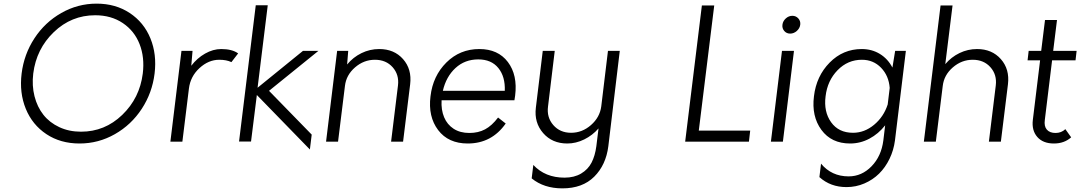

<svg xmlns="http://www.w3.org/2000/svg" viewBox="-20 -780 5947 1057"><path d="M418 10Q313 10 235.5 -41.5Q158 -93 122 -181Q86 -269 99 -375Q112 -481 169.5 -569Q227 -657 317.5 -708.5Q408 -760 512 -760Q616 -760 694 -708.5Q772 -657 808 -569Q844 -481 831 -375Q818 -269 760.5 -181Q703 -93 612.5 -41.5Q522 10 418 10ZM426 -55Q557 -55 653 -147.5Q749 -240 766 -375Q777 -464 748.5 -537Q720 -610 656 -653Q592 -696 504 -696Q373 -696 276.5 -603.5Q180 -511 163 -375Q155 -309 170 -250Q185 -191 219 -148Q253 -105 306.5 -80Q360 -55 426 -55Z M1198 -510Q1258 -510 1291 -486L1254 -438Q1227 -451 1187 -451Q1128 -451 1078 -405Q1028 -359 1020 -292L984 0H918L979 -500H1040L1033 -418Q1065 -460 1109 -485Q1153 -510 1198 -510Z M1696 -39 1686 43 1394 -257 1362 -1H1296L1388 -751H1454L1398 -297L1648 -500H1733L1461 -280Z M2068 -510Q2150 -510 2199 -454.5Q2248 -399 2238 -316L2199 0H2133L2171 -310Q2178 -369 2141.5 -410Q2105 -451 2044 -451Q1983 -451 1934.5 -409Q1886 -367 1879 -307L1841 0H1775L1836 -500H1897L1891 -425Q1924 -465 1970 -487.5Q2016 -510 2068 -510Z M2816 -254Q2814 -237 2812 -228H2411Q2408 -175 2425 -134.5Q2442 -94 2477.5 -71Q2513 -48 2564 -48Q2613 -48 2650.5 -68Q2688 -88 2722 -133L2764 -100Q2687 10 2555 10Q2448 10 2392 -64Q2336 -138 2350 -250Q2363 -362 2437.5 -436Q2512 -510 2619 -510Q2722 -510 2776 -438.5Q2830 -367 2816 -254ZM2613 -453Q2539 -453 2487.5 -405.5Q2436 -358 2418 -280H2759Q2762 -358 2723.5 -405.5Q2685 -453 2613 -453Z M3392 -500 3329 25Q3316 128 3251.5 192.5Q3187 257 3076 257Q2974 257 2907 202L2916 128Q2981 198 3088 198Q3141 198 3179 175.5Q3217 153 3236.5 115.5Q3256 78 3263 25L3275 -73Q3242 -35 3196.5 -12.5Q3151 10 3103 10Q3020 10 2970 -47.5Q2920 -105 2930 -187L2968 -500H3034L2997 -194Q2989 -134 3026 -91.5Q3063 -49 3124 -49Q3185 -49 3233.5 -91.5Q3282 -134 3290 -194L3327 -500Z M3752 0 3844 -750H3912L3827 -61H4110L4103 0Z M4330 -595Q4310 -595 4297.5 -609.5Q4285 -624 4287.5 -644Q4290 -664 4306 -678.5Q4322 -693 4342 -693Q4362 -693 4375 -678.5Q4388 -664 4385.5 -644Q4383 -624 4366.5 -609.5Q4350 -595 4330 -595ZM4224 0 4285 -500H4351L4290 0Z M4908 -500H4967L4907 -7Q4900 47 4877 94.5Q4854 142 4819.5 176Q4785 210 4738.5 230Q4692 250 4640 250Q4552 250 4491 195L4500 121Q4558 191 4652 191Q4724 191 4778 135.5Q4832 80 4843 -7L4853 -90Q4816 -43 4766 -16.5Q4716 10 4660 10Q4557 10 4502 -65Q4447 -140 4461 -250Q4474 -361 4547.5 -435.5Q4621 -510 4724 -510Q4780 -510 4824 -483Q4868 -456 4893 -408ZM4676 -49Q4739 -49 4792 -93Q4845 -137 4867 -205L4878 -296Q4873 -363 4830.5 -407Q4788 -451 4725 -451Q4647 -451 4591 -393.5Q4535 -336 4525 -250Q4514 -165 4555.5 -107Q4597 -49 4676 -49Z M5359 -510Q5441 -510 5490 -454.5Q5539 -399 5529 -316L5490 0H5424L5462 -310Q5469 -369 5432.5 -410Q5396 -451 5335 -451Q5274 -451 5225.5 -409Q5177 -367 5170 -307L5132 0H5066L5158 -750H5224L5184 -427Q5217 -466 5262.5 -488Q5308 -510 5359 -510Z M5845 -69 5877 -24Q5839 10 5782 10Q5722 10 5690.5 -26Q5659 -62 5666 -120L5706 -448H5637L5643 -500H5712L5733 -670H5799L5778 -500H5907L5901 -448H5772L5732 -120Q5727 -85 5743 -66.5Q5759 -48 5791 -48Q5823 -48 5845 -69Z"/></svg>

Font: Orkney Light
Style: LightItalic
Weight: 300
Designer: Samuel Oakes and Alfredo Marco Pradil
Foundry: Alfredo Marco Pradil
Version: 1.0; ttfautohint (v1.5)